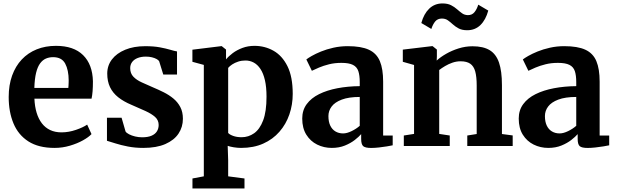

<svg xmlns="http://www.w3.org/2000/svg" viewBox="-20 -831 3510 1093"><path d="M290.4 11Q199.5 11 141.7 -26Q84 -63 56.8 -128.4Q29.5 -193.8 29.5 -278.6Q29.5 -346.7 48.9 -400.6Q68.4 -454.6 103.9 -492.4Q139.5 -530.2 189 -550.1Q238.5 -570 298.5 -570Q399.7 -570 453.1 -517.1Q506.6 -464.3 509 -368.4Q509 -335.9 507.1 -311.9Q505.2 -287.8 501.2 -269.5H175.9Q177.7 -224.8 188.5 -189.3Q199.3 -153.7 218.6 -128.7Q237.9 -103.7 265.8 -90.6Q293.6 -77.5 330.2 -77.5Q371 -77.5 412.3 -91.7Q453.6 -105.9 476.2 -121.6L500.9 -67.6Q484.8 -50.3 452.3 -32.1Q419.7 -13.9 377.6 -1.5Q335.4 11 290.4 11ZM175.5 -330.6H369Q369.7 -337.6 370.1 -345.3Q370.5 -352.9 370.7 -360Q371 -367.1 371 -372.8Q370.8 -432.5 351.1 -469.1Q331.4 -505.6 282.1 -505.6Q260.1 -505.6 241.4 -497.6Q222.7 -489.6 208.4 -470.3Q194.1 -451 185.6 -417Q177.2 -383 175.5 -330.6Z M672.2 -160.6 694.8 -82.3Q700 -74.3 714.7 -66.6Q729.3 -59 749 -54.2Q768.8 -49.4 789.1 -49.4Q822 -49.4 842.8 -58.5Q863.5 -67.5 873.4 -83.5Q883.2 -99.4 883.2 -119.5Q883.2 -146.8 863.1 -165Q843 -183.1 808.2 -199Q773.3 -214.9 727.8 -234.5Q683.6 -253 652.9 -277.4Q622.2 -301.8 606.3 -334.9Q590.5 -367.9 590.5 -412.3Q590.5 -457.8 617.2 -492.8Q644 -527.8 692.8 -547.9Q741.5 -568.1 806.9 -568.1Q855.5 -568.1 890.2 -561.5Q924.9 -555 948.7 -547.9Q972.5 -540.7 987.7 -538.2V-406.9H909.4L886 -482.4Q882.1 -489.2 871.1 -495.1Q860.2 -501.1 844.7 -504.9Q829.2 -508.7 810.9 -508.7Q783.5 -508.8 763.2 -500.6Q742.9 -492.5 732.1 -477.8Q721.2 -463.1 721.2 -443.1Q721.2 -413 739.4 -394.2Q757.6 -375.3 786.9 -362.1Q816.2 -348.9 848.9 -334.6Q880.9 -321.2 911.8 -305.8Q942.6 -290.4 967.3 -269.9Q991.9 -249.5 1006.5 -221.5Q1021.2 -193.5 1021.2 -154.9Q1021.2 -108.1 996.4 -70.6Q971.7 -33.2 921.5 -11.1Q871.3 11 795.7 11Q748.8 11 708.3 3.1Q667.9 -4.8 637.3 -14.6Q606.7 -24.3 588.9 -29.6V-160.6Z M1646.4 -296.6Q1646.4 -234.9 1627.3 -179.5Q1608.3 -124 1570.7 -81Q1533.2 -37.9 1478.5 -13.5Q1423.7 11 1352.1 11Q1332.4 11 1310.7 7.5Q1289.1 3.9 1276.2 -0.7L1278.9 81.4V172.8L1371.8 185V242H1075.6V185L1140.3 172.8V-461.5L1075.3 -479.2V-548.1L1240.2 -568.4H1242.2L1266.7 -548.8V-492.9Q1281.3 -510.9 1305 -528.7Q1328.7 -546.4 1360.2 -558.2Q1391.6 -570 1428.9 -570Q1487.3 -570 1536.8 -542.2Q1586.3 -514.4 1616.4 -454.2Q1646.4 -394 1646.4 -296.6ZM1377.1 -486.6Q1355 -486.6 1335.8 -480.2Q1316.5 -473.9 1301.8 -464.2Q1287.1 -454.5 1278.9 -444.5V-74.3Q1286 -65.2 1306.9 -57.5Q1327.8 -49.8 1355.4 -49.8Q1394.4 -49.8 1426.7 -72.5Q1458.9 -95.2 1478 -145.7Q1497.2 -196.3 1497.2 -280.4Q1497.2 -335.2 1488.2 -374.3Q1479.2 -413.4 1462.7 -438.3Q1446.2 -463.2 1424.4 -474.9Q1402.6 -486.6 1377.1 -486.6Z M1700.5 -156.1Q1700.5 -203.6 1726 -238.2Q1751.5 -272.8 1796.5 -295.1Q1841.5 -317.4 1900.8 -328.7Q1960.1 -340 2027.9 -340.6V-363.6Q2027.9 -402.2 2019.8 -426.3Q2011.6 -450.4 1989 -461.7Q1966.5 -473.1 1923.5 -473.1Q1885.2 -473.1 1853 -465Q1820.8 -456.9 1796.1 -446.4Q1771.4 -435.9 1755.4 -428L1723.9 -492.6Q1732.8 -499.9 1754.5 -512.4Q1776.2 -524.9 1807.7 -537.8Q1839.3 -550.7 1878.1 -559.4Q1916.9 -568.2 1959.7 -568.2Q2036 -568.2 2079.9 -547.9Q2123.7 -527.6 2142.4 -483.1Q2161.1 -438.7 2161.1 -366.1V-59.6H2215.5V-3.8Q2204.1 -1.2 2182.7 2.3Q2161.3 5.8 2137.1 8.5Q2112.9 11.2 2093.2 11.2Q2059.4 11.2 2047.7 1.1Q2036 -9.1 2036 -40.6V-67.5Q2023.5 -52.8 1999.9 -34.3Q1976.2 -15.8 1943.2 -2.4Q1910.2 11 1868.9 11Q1823.7 11 1785.4 -8Q1747 -27.1 1723.8 -64.3Q1700.5 -101.6 1700.5 -156.1ZM1933.3 -71.5Q1955 -71.5 1981.7 -84.6Q2008.4 -97.6 2027.9 -114.8V-279.1Q1965.2 -279 1925.7 -264Q1886.2 -249.1 1867.9 -224.6Q1849.6 -200.2 1849.6 -170.5Q1849.6 -137.7 1860.2 -115.8Q1870.8 -93.8 1889.7 -82.7Q1908.6 -71.5 1933.3 -71.5Z M2337.1 -68.7V-461.1L2273.1 -479.2V-548.5L2439.6 -568.4H2442.6L2467 -548.8V-510.3L2466 -486.3Q2487.3 -506.1 2519.6 -524.6Q2552 -543.2 2590.7 -555.4Q2629.4 -567.6 2670.1 -567.6Q2730.8 -567.6 2767.4 -545.5Q2804.1 -523.3 2820.7 -474.7Q2837.4 -426.2 2837.4 -347.1V-68.1L2898.6 -60V0H2640.1V-59.6L2693.7 -68.1V-344.1Q2693.7 -393.8 2685.4 -424.1Q2677 -454.4 2656.9 -468.3Q2636.8 -482.1 2601.7 -482.1Q2578.3 -482.1 2555.7 -474.3Q2533.1 -466.5 2513.7 -454.9Q2494.3 -443.4 2480.3 -432.5V-68.7L2540.3 -59.6V0H2278.8V-59.6ZM2378.5 -699.9Q2392.7 -752.3 2423.4 -781.8Q2454.2 -811.4 2498.9 -811.4Q2528.4 -811.4 2547.7 -801.4Q2567 -791.5 2581.6 -778.5Q2596.3 -765.5 2610.3 -755.4Q2624.3 -745.3 2643.2 -744.9Q2666.9 -744.5 2680.7 -761.3Q2694.6 -778.1 2702.6 -804.4L2759.6 -770.8Q2745.4 -718.3 2715.1 -688.6Q2684.8 -658.9 2639.6 -658.9Q2610.2 -658.9 2591.2 -669.1Q2572.2 -679.2 2558.1 -692.1Q2544 -705.1 2529.8 -715.2Q2515.6 -725.4 2495.6 -725.4Q2471.2 -725.4 2457.6 -709Q2444 -692.6 2435.5 -666.2Z M2933 -156.1Q2933 -203.6 2958.5 -238.2Q2984 -272.8 3029 -295.1Q3074 -317.4 3133.3 -328.7Q3192.6 -340 3260.4 -340.6V-363.6Q3260.4 -402.2 3252.3 -426.3Q3244.1 -450.4 3221.5 -461.7Q3199 -473.1 3156 -473.1Q3117.7 -473.1 3085.5 -465Q3053.3 -456.9 3028.6 -446.4Q3003.9 -435.9 2987.9 -428L2956.4 -492.6Q2965.3 -499.9 2987 -512.4Q3008.7 -524.9 3040.2 -537.8Q3071.8 -550.7 3110.6 -559.4Q3149.4 -568.2 3192.2 -568.2Q3268.5 -568.2 3312.4 -547.9Q3356.2 -527.6 3374.9 -483.1Q3393.6 -438.7 3393.6 -366.1V-59.6H3448V-3.8Q3436.6 -1.2 3415.2 2.3Q3393.8 5.8 3369.6 8.5Q3345.4 11.2 3325.7 11.2Q3291.9 11.2 3280.2 1.1Q3268.5 -9.1 3268.5 -40.6V-67.5Q3256 -52.8 3232.4 -34.3Q3208.7 -15.8 3175.7 -2.4Q3142.7 11 3101.4 11Q3056.2 11 3017.9 -8Q2979.5 -27.1 2956.2 -64.3Q2933 -101.6 2933 -156.1ZM3165.8 -71.5Q3187.5 -71.5 3214.2 -84.6Q3240.9 -97.6 3260.4 -114.8V-279.1Q3197.7 -279 3158.2 -264Q3118.7 -249.1 3100.4 -224.6Q3082.1 -200.2 3082.1 -170.5Q3082.1 -137.7 3092.7 -115.8Q3103.3 -93.8 3122.2 -82.7Q3141.1 -71.5 3165.8 -71.5Z"/></svg>

Font: Merriweather 7pt Light
Style: Regular
Weight: 300
Designer: Eben Sorkin
Foundry: Eben Sorkin
Version: Version 2.200;gftools[0.9.31]